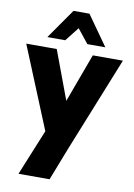

<svg xmlns="http://www.w3.org/2000/svg" viewBox="-121 -818 825 1186"><g transform="rotate(10 292.0 -225.0)"><path d="M291.2 -650 222.5 -562.5H110L241.2 -750H341.2L473.8 -562.5H361.2ZM406.2 -500H595L355 97.5L276.2 300H81.2L198.8 12.5L-11.2 -500H180L293.8 -195Z"/></g></svg>

Font: Now Black
Style: Regular
Weight: 900
Designer: Alfredo Marco Pradil
Foundry: Alfredo Marco Pradil
Version: Version 1.002;PS 001.002;hotconv 1.0.88;makeotf.lib2.5.64775